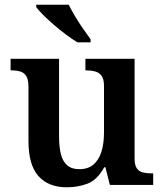

<svg xmlns="http://www.w3.org/2000/svg" viewBox="-20 -786 695 816"><path d="M264 10Q186 10 143.5 -37.5Q101 -85 101 -187V-417Q101 -447 92 -462Q83 -477 66.5 -482Q50 -487 27 -487H25V-536H231V-207Q231 -163 238.5 -132Q246 -101 265 -84Q284 -67 317 -67Q354 -67 377 -86.5Q400 -106 411 -141Q422 -176 422 -223V-420Q422 -450 411.5 -464Q401 -478 384 -482.5Q367 -487 346 -487H343V-536H552V-113Q552 -84 561.5 -70.5Q571 -57 588 -53Q605 -49 625 -49H631V0H447L428 -75H423Q393 -21 352 -5.5Q311 10 264 10ZM309 -606Q286 -620 260 -639.5Q234 -659 208.5 -681Q183 -703 163 -723Q143 -743 134 -756V-766H272Q283 -744 299 -717Q315 -690 333 -664Q351 -638 365 -619V-606Z"/></svg>

Font: Noto Serif Gujarati SemiBold
Style: Regular
Weight: 600
Version: Version 2.102